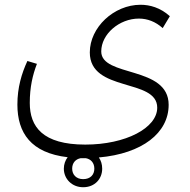

<svg xmlns="http://www.w3.org/2000/svg" viewBox="-20 -567 796 806"><path d="M405 -351C405 -424 481 -489 563 -489C599 -489 633 -476 663 -449L693 -499C653 -535 609 -547 570 -547C458 -547 357 -452 357 -347C357 -178 640 -240 640 -115C640 -30 508 40 338 40C159 40 105 -35 105 -135C105 -201 117 -252 135 -299L95 -311C71 -259 53 -200 53 -128C53 -9 110 75 264 93C254 106 248 123 248 141C248 184 282 219 329 219C378 219 409 184 409 141C409 123 404 107 395 94C577 78 688 -9 688 -127C688 -292 405 -242 405 -351ZM376 141C376 166 360 185 329 185C300 185 283 166 283 141C283 117 297 101 319 97H332H340C362 101 376 117 376 141Z"/></svg>

Font: FiraGO Light
Style: Regular
Weight: 300
Designer: bBox Type
Foundry: bBox Type GmbH
Version: Version 1.001;PS 001.001;hotconv 1.0.88;makeotf.lib2.5.64775